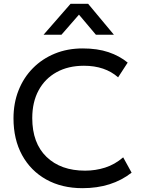

<svg xmlns="http://www.w3.org/2000/svg" viewBox="-20 -968 737 1003"><path d="M411 15Q302.5 15 221.2 -30.5Q140 -76 95.2 -158Q50.5 -240 50.5 -350Q50.5 -429.5 77 -496.2Q103.5 -563 152 -612Q200.5 -661 266.5 -688Q332.5 -715 411.5 -715Q489 -715 546.8 -695.5Q604.5 -676 647 -641L597 -564Q528.5 -624.5 418.5 -624.5Q336.5 -624.5 275.8 -591Q215 -557.5 181.8 -496.2Q148.5 -435 148.5 -351Q148.5 -220.5 223 -148.5Q297.5 -76.5 424.5 -76.5Q479 -76.5 529.2 -92.5Q579.5 -108.5 623.5 -146L667.5 -66Q564 15 411 15ZM207.5 -786.5 348.5 -948H440.5L575 -786.5H481L392.5 -891.5L301 -786.5Z"/></svg>

Font: Geologica Light
Style: Regular
Weight: 300
Designer: Sindre Bremnes, Frode Helland
Foundry: Monokrom Skriftforlag AS
Version: Version 1.010; ttfautohint (v1.8.4.7-5d5b);gftools[0.9.28]